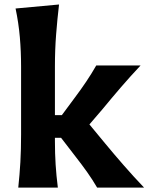

<svg xmlns="http://www.w3.org/2000/svg" viewBox="-20 -847 673 867"><path d="M62.5 0Q68.8 -59.6 72 -115.2Q75.2 -170.9 75.2 -239.7V-546.4Q75.2 -614.3 69.6 -679Q64 -743.7 50.3 -808.6L246.6 -826.7Q238.8 -760.7 233.4 -691.4Q228 -622.1 228 -546.4V-327.1H259.3L317.9 -406.2Q345.2 -442.4 369.4 -478.5Q393.6 -514.6 414.6 -551.3H614.7Q567.9 -501.5 525.6 -452.4Q483.4 -403.3 442.9 -354L383.8 -285.2L453.6 -200.7Q495.1 -150.4 539.1 -100.1Q583 -49.8 630.4 0H418.5Q398.4 -34.7 374 -69.1Q349.6 -103.5 323.2 -137.2L255.9 -224.6H228V-210Q228 -153.3 231.2 -103.5Q234.4 -53.7 241.2 0Z"/></svg>

Font: Pinar DS1 Bold
Style: Regular
Weight: 700
Designer: Amin Abedi
Version: Version 3.000